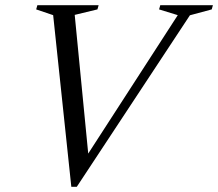

<svg xmlns="http://www.w3.org/2000/svg" viewBox="-20 -705 835 735"><path d="M183.5 -647 118.5 -669 123 -685H357.5L353 -669L266 -648L321 -83.5H296L660.5 -647L589 -669L593.5 -685H795L790.5 -669L707 -646.5L274 10H253Z"/></svg>

Font: Newsreader 36pt
Style: Italic
Weight: 400
Italic angle: -17°
Designer: Hugues Gentile
Foundry: Production Type
Version: Version 1.003